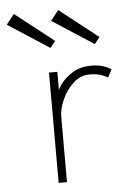

<svg xmlns="http://www.w3.org/2000/svg" viewBox="-119 -675 477 712"><g transform="rotate(-5 120.0 -319.0)"><path d="M101.5 0H70.5V-410.5H101.5V-333.5H99Q100.5 -347 116.8 -368Q133 -389 161.2 -405.8Q189.5 -422.5 226.5 -422.5Q255.5 -422.5 275.5 -415.5Q295.5 -408.5 302.5 -401.5L287 -373Q280 -378.5 262.5 -384.5Q245 -390.5 220 -390.5Q185 -390.5 158.2 -365.5Q131.5 -340.5 116.5 -306Q101.5 -271.5 101.5 -243ZM249 -501 95 -601 124.5 -638.5 268.5 -525.5ZM84 -501 -70 -601 -40.5 -638.5 103.5 -525.5Z"/></g></svg>

Font: League Spartan Thin
Style: Regular
Weight: 100
Foundry: The League of Moveable Type
Version: Version 2.002